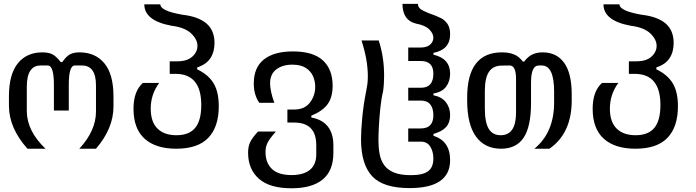

<svg xmlns="http://www.w3.org/2000/svg" viewBox="-20 -780 3652 1007"><path d="M124 0Q26.9 -108.9 26.9 -225.1V-274.9Q26.9 -390.1 73.5 -447.8Q120.1 -505.4 202.1 -505.4Q236.8 -505.4 257.1 -493.9Q277.3 -482.4 298.3 -454.6H306.6Q328.1 -485.4 347.7 -495.4Q367.2 -505.4 397 -505.4Q480 -505.4 527.6 -447.8Q575.2 -390.1 575.2 -273.9V-221.7Q575.2 -106.4 483.4 0H396Q483.4 -94.7 483.4 -194.8V-332Q483.4 -437.5 408.7 -436.5H372.1Q340.8 -436.5 340.8 -335.4V-200.2H262.7V-335.4Q262.7 -436.5 230.5 -436.5H192.9Q120.6 -436.5 120.6 -325.2V-198.2Q120.6 -93.3 218.8 0Z M904.3 0Q796.9 0 738.5 -52.5Q680.2 -105 680.2 -209.5Q680.2 -301.8 729.5 -345.2H814.9Q770.5 -284.7 770.5 -210.4Q770.5 -140.6 805.9 -105.7Q841.3 -70.8 905.3 -70.8Q972.2 -70.8 1003.9 -109.6Q1035.6 -148.4 1035.6 -229Q1035.6 -392.6 900.9 -392.6H870.1V-458.5H910.2Q961.4 -458.5 988.5 -482.9Q1015.6 -507.3 1015.6 -539.6Q1015.6 -573.2 982.7 -604.7Q949.7 -636.2 879.4 -645Q736.8 -671.4 736.8 -757.3H820.8Q820.8 -722.7 937.5 -702.6Q1021 -692.9 1063 -656.7Q1105 -620.6 1105 -554.2Q1105 -507.3 1083.3 -474.6Q1061.5 -441.9 1014.2 -426.3V-416.5Q1073.2 -388.2 1100.3 -343Q1127.4 -297.9 1127.4 -223.1Q1127.4 -114.3 1072.5 -57.1Q1017.6 0 904.3 0Z M1508.8 207.5Q1394.5 207.5 1337.9 157.5Q1281.2 107.4 1281.2 21Q1281.2 -10.3 1291.5 -33.2Q1301.8 -56.2 1333.5 -90.3H1427.2Q1394 -52.7 1383.3 -31.5Q1372.6 -10.3 1372.6 17.6Q1372.6 73.7 1406 106Q1439.5 138.2 1509.3 138.2Q1571.3 138.2 1605 111.1Q1638.7 84 1638.7 29.3V-18.6Q1638.7 -137.2 1522.9 -137.2H1487.3V-205.6H1522.9Q1578.1 -205.6 1605.7 -242.2Q1633.3 -278.8 1633.3 -325.2Q1633.3 -353.5 1621.8 -380.1Q1610.4 -406.7 1584 -423.8Q1557.6 -440.9 1512.7 -440.9Q1462.4 -440.9 1429.4 -416.3Q1396.5 -391.6 1396.5 -342.8Q1396.5 -323.7 1402.1 -297.4Q1407.7 -271 1418.9 -240.7H1340.3Q1311 -281.2 1311 -342.3Q1311 -426.3 1364.3 -468.3Q1417.5 -510.3 1516.1 -510.3Q1622.1 -510.3 1673.3 -463.4Q1724.6 -416.5 1724.6 -330.1Q1724.6 -270 1698.2 -233.6Q1671.9 -197.3 1612.8 -173.3V-163.6Q1728.5 -142.6 1728.5 -16.6V22Q1728.5 115.2 1672.4 161.4Q1616.2 207.5 1508.8 207.5Z M2128.4 206.5Q1988.8 206.5 1931.2 143.6Q1873.5 80.6 1873.5 -49.8Q1873.5 -96.2 1880.1 -164.8Q1886.7 -233.4 1900.4 -301.3Q1904.3 -320.8 1906.7 -337.9Q1909.2 -355 1909.2 -379.4Q1909.2 -423.8 1900.9 -470Q1892.6 -516.1 1876 -567.9H1966.3Q1994.6 -481 1994.6 -383.8Q1994.6 -364.3 1993.4 -343.5Q1992.2 -322.8 1989.3 -301.3Q1980 -263.7 1974.9 -214.4Q1969.7 -165 1967.3 -118.7Q1964.8 -72.3 1964.8 -43.9Q1964.8 -6.8 1970.7 26.1Q1976.6 59.1 1993.9 84.5Q2011.2 109.9 2045.2 124.3Q2079.1 138.7 2135.3 138.7Q2197.3 138.7 2225.1 118.2Q2252.9 97.7 2252.9 51.3Q2252.9 14.6 2236.6 -11.2Q2220.2 -37.1 2187.5 -37.1H2121.1V-106.4H2187.5Q2252.9 -106.4 2252.9 -175.8Q2252.9 -211.9 2236.8 -232.2Q2220.7 -252.4 2188.5 -252.4H2121.1V-319.8H2188.5Q2252.9 -319.8 2252.9 -393.6Q2252.9 -460 2187.5 -460H2121.1V-530.8H2187.5Q2219.2 -530.8 2236.1 -546.1Q2252.9 -561.5 2252.9 -582Q2252.9 -604.5 2231.2 -626Q2209.5 -647.5 2162.1 -656.2Q2091.3 -672.9 2090.8 -759.8H2171.9Q2171.9 -737.3 2199.5 -723.9Q2227.1 -710.4 2264.2 -697.8Q2274.9 -693.8 2293.2 -684.8Q2311.5 -675.8 2326.2 -655.8Q2340.8 -635.7 2340.8 -600.1Q2340.8 -519.5 2253.4 -502.9V-493.2Q2340.8 -473.1 2340.8 -393.6Q2340.8 -353.5 2319.6 -325.2Q2298.3 -296.9 2253.4 -290V-280.3Q2296.9 -272 2318.8 -243.7Q2340.8 -215.3 2340.8 -175.8Q2340.8 -137.7 2319.8 -114Q2298.8 -90.3 2253.4 -77.6V-67.9Q2340.8 -40 2340.8 59.6Q2340.8 206.5 2128.4 206.5Z M2607.9 0Q2522.9 0 2476.6 -63.5Q2430.2 -127 2430.2 -253.4V-268.1Q2430.2 -505.4 2612.8 -505.4Q2648.9 -505.4 2675.8 -494.6Q2702.6 -483.9 2722.2 -457H2729Q2750 -484.4 2773.2 -494.9Q2796.4 -505.4 2825.7 -505.4Q2899.4 -505.4 2939 -450.4Q2978.5 -395.5 2978.5 -285.2V-252.4Q2978.5 -81.5 2861.8 0H2782.7Q2886.2 -85 2886.2 -242.2V-299.3Q2886.2 -436.5 2821.8 -436.5H2805.7Q2765.1 -436.5 2765.1 -347.7V-240.2Q2765.1 -116.2 2726.6 -58.1Q2688 0 2607.9 0ZM2606 -70.8Q2686.5 -70.8 2686.5 -189.5V-365.7Q2686.5 -436.5 2653.3 -436.5L2610.8 -436Q2566.4 -435.5 2544.7 -403.6Q2522.9 -371.6 2522.9 -303.2V-210.9Q2522.9 -138.7 2543.2 -104.7Q2563.5 -70.8 2606 -70.8Z M3312.5 0Q3205.1 0 3146.7 -52.5Q3088.4 -105 3088.4 -209.5Q3088.4 -301.8 3137.7 -345.2H3223.1Q3178.7 -284.7 3178.7 -210.4Q3178.7 -140.6 3214.1 -105.7Q3249.5 -70.8 3313.5 -70.8Q3380.4 -70.8 3412.1 -109.6Q3443.8 -148.4 3443.8 -229Q3443.8 -392.6 3309.1 -392.6H3278.3V-458.5H3318.4Q3369.6 -458.5 3396.7 -482.9Q3423.8 -507.3 3423.8 -539.6Q3423.8 -573.2 3390.9 -604.7Q3357.9 -636.2 3287.6 -645Q3145 -671.4 3145 -757.3H3229Q3229 -722.7 3345.7 -702.6Q3429.2 -692.9 3471.2 -656.7Q3513.2 -620.6 3513.2 -554.2Q3513.2 -507.3 3491.5 -474.6Q3469.7 -441.9 3422.4 -426.3V-416.5Q3481.4 -388.2 3508.5 -343Q3535.6 -297.9 3535.6 -223.1Q3535.6 -114.3 3480.7 -57.1Q3425.8 0 3312.5 0Z"/></svg>

Font: Vazir Code Hack
Style: Code-Hack
Weight: 400
Foundry: DejaVu fonts team - Redesigned by Saber Rastikerdar
Version: Version 1.1.2